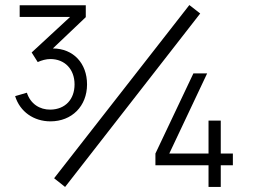

<svg xmlns="http://www.w3.org/2000/svg" viewBox="-20 -741 1003 761"><path d="M194.5 -34.5 238 0 773.5 -687.5 730.5 -721ZM325 -406.5C325 -489.5 271.5 -548.5 189.5 -549L320 -673V-720H58V-674H258L105.5 -533L129.5 -495C145 -502 163 -507 179.5 -507C237 -507 275.5 -466.5 275.5 -406.5C275.5 -347.5 239 -307.5 180 -306.5C137.5 -306 101 -329 86.5 -373.5L40 -360C59 -298 114 -260 180 -260C264.5 -260 325 -320 325 -406.5ZM855 -263H806.5V-132.5H651L801 -450H746.5L596 -132.5V-86H806.5V0H855V-86H903V-132.5H855Z"/></svg>

Font: Hauora Light
Style: Regular
Weight: 300
Designer: Wayne Shih
Foundry: WCYS
Version: Version 1.001;hotconv 1.0.109;makeotfexe 2.5.65596